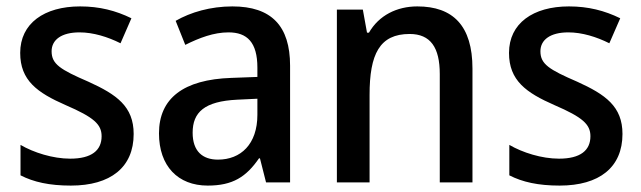

<svg xmlns="http://www.w3.org/2000/svg" viewBox="-20 -569 2001 599"><path d="M397 -151C397 -237 344 -274 256 -314C168 -352 141 -369 141 -409C141 -445 172 -468 228 -468C271 -468 316 -454 356 -434L390 -512C341 -536 290 -549 230 -549C118 -549 43 -496 43 -404C43 -318 96 -280 185 -241C273 -203 297 -181 297 -144C297 -100 266 -74 199 -74C145 -74 85 -93 44 -117V-22C85 -1 134 10 201 10C325 10 397 -47 397 -151Z M705 -549C637 -549 575 -531 528 -504L558 -429C602 -451 647 -468 693 -468C751 -468 783 -437 783 -358V-329L702 -326C552 -321 476 -262 476 -153C476 -51 535 10 628 10C706 10 748 -17 788 -75H791L810 0H885V-364C885 -488 827 -549 705 -549ZM720 -258 783 -261V-211C783 -119 731 -71 660 -71C612 -71 581 -97 581 -155C581 -219 618 -253 720 -258Z M1282 -549C1218 -549 1162 -521 1131 -467H1125L1112 -539H1031V0H1133V-273C1133 -400 1164 -463 1258 -463C1323 -463 1352 -421 1352 -338V0H1454V-355C1454 -489 1393 -549 1282 -549Z M1922 -151C1922 -237 1869 -274 1781 -314C1693 -352 1666 -369 1666 -409C1666 -445 1697 -468 1753 -468C1796 -468 1841 -454 1881 -434L1915 -512C1866 -536 1815 -549 1755 -549C1643 -549 1568 -496 1568 -404C1568 -318 1621 -280 1710 -241C1798 -203 1822 -181 1822 -144C1822 -100 1791 -74 1724 -74C1670 -74 1610 -93 1569 -117V-22C1610 -1 1659 10 1726 10C1850 10 1922 -47 1922 -151Z"/></svg>

Font: Noto Sans Khmer SemiCondensed Medium
Style: Regular
Weight: 500
Width: 4
Designer: Danh Hong and the Monotype Design Team
Foundry: Monotype Imaging Inc.
Version: Version 2.004